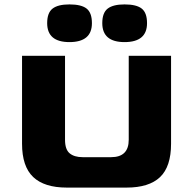

<svg xmlns="http://www.w3.org/2000/svg" viewBox="-20 -841 876 871"><path d="M80 -189V-588H275V-207Q275 -163 296 -145.5Q317 -128 355 -128H484Q564 -128 564 -207V-588H756V-189Q756 -85 706 -37.5Q656 10 554 10H283Q181 10 130.5 -38Q80 -86 80 -189ZM444 -736Q444 -783 468.5 -802Q493 -821 545 -821Q599 -821 623 -802Q647 -783 647 -736Q647 -650 545 -650Q444 -650 444 -736ZM194 -736Q194 -783 218.5 -802Q243 -821 295 -821Q349 -821 373 -802Q397 -783 397 -736Q397 -650 295 -650Q194 -650 194 -736Z"/></svg>

Font: Gold Bold
Style: Regular
Weight: 400
Designer: jaiki
Version: Version 1.000